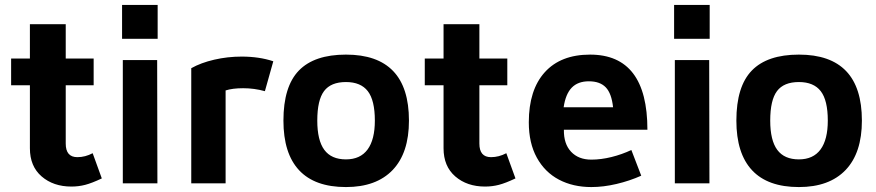

<svg xmlns="http://www.w3.org/2000/svg" viewBox="-20 -742 3547 777"><path d="M101 -142V-397H25V-505H101V-644H246V-505H359V-397H246V-161Q246 -106 293 -106Q325 -106 355 -122L392 -20Q352 -1 325 6Q298 13 269 13Q196 13 148.5 -28Q101 -69 101 -142Z M618 -722V-585H474V-722ZM616 -499 617 0H477V-499Z M958 -513Q1029 -513 1086 -494L1052 -373Q1009 -385 964 -385Q921 -385 893 -376V0H754V-466Q793 -488 847 -500.5Q901 -513 958 -513Z M1127 -254Q1127 -392 1189.5 -456.5Q1252 -521 1380 -521Q1635 -521 1635 -254Q1635 -123 1569 -54Q1503 15 1380 15Q1254 15 1190.5 -53Q1127 -121 1127 -254ZM1497 -254Q1497 -336 1468.5 -373Q1440 -410 1380 -410Q1319 -410 1291.5 -373.5Q1264 -337 1264 -254Q1264 -174 1292.5 -135.5Q1321 -97 1380 -97Q1438 -97 1467.5 -137Q1497 -177 1497 -254Z M1775 -142V-397H1699V-505H1775V-644H1920V-505H2033V-397H1920V-161Q1920 -106 1967 -106Q1999 -106 2029 -122L2066 -20Q2026 -1 1999 6Q1972 13 1943 13Q1870 13 1822.5 -28Q1775 -69 1775 -142Z M2120 -247Q2120 -378 2184.5 -449.5Q2249 -521 2368 -521Q2600 -521 2600 -217H2262Q2261 -160 2291 -128Q2321 -96 2373 -96Q2412 -96 2454.5 -106.5Q2497 -117 2535 -135L2575 -31Q2528 -10 2475 2.5Q2422 15 2373 15Q2299 15 2242 -15Q2185 -45 2152.5 -104Q2120 -163 2120 -247ZM2363 -413Q2319 -413 2294 -387.5Q2269 -362 2261 -308H2461Q2455 -364 2431.5 -388.5Q2408 -413 2363 -413Z M2852 -722V-585H2708V-722ZM2850 -499 2851 0H2711V-499Z M2960 -254Q2960 -392 3022.5 -456.5Q3085 -521 3213 -521Q3468 -521 3468 -254Q3468 -123 3402 -54Q3336 15 3213 15Q3087 15 3023.5 -53Q2960 -121 2960 -254ZM3330 -254Q3330 -336 3301.5 -373Q3273 -410 3213 -410Q3152 -410 3124.5 -373.5Q3097 -337 3097 -254Q3097 -174 3125.5 -135.5Q3154 -97 3213 -97Q3271 -97 3300.5 -137Q3330 -177 3330 -254Z"/></svg>

Font: XXII Aven Bold
Style: Regular
Weight: 700
Designer: Lecter Johnson
Foundry: Doubletwo Studios
Version: Version 1.001